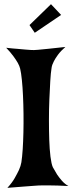

<svg xmlns="http://www.w3.org/2000/svg" viewBox="-20 -903 354 925"><path d="M9.8 -672.9Q43 -668.9 65.9 -667.5Q88.9 -666 103.5 -664.1Q121.1 -662.1 130.9 -662.1Q141.6 -661.1 163.1 -663.1Q181.6 -665 213.4 -668Q245.1 -670.9 294.9 -676.8Q272.5 -657.2 259.3 -639.2Q246.1 -621.1 239.3 -607.4Q230.5 -590.8 228.5 -576.2Q224.6 -552.7 222.2 -512.2Q219.7 -471.7 217.8 -423.8Q215.8 -376 215.8 -325.2Q215.8 -274.4 217.3 -229Q218.8 -183.6 223.1 -148.4Q227.5 -113.3 234.4 -97.7Q244.1 -80.1 254.9 -62.5Q264.6 -47.9 278.3 -32.2Q292 -16.6 309.6 -6.8Q252 -9.8 217.8 -9.8H182.6Q167 -9.8 142.6 -7.8Q122.1 -5.9 90.8 -3.9Q59.6 -2 15.6 2Q38.1 -22.5 50.8 -44.9Q63.5 -67.4 71.3 -84Q80.1 -103.5 83 -121.1Q86.9 -146.5 89.4 -184.1Q91.8 -221.7 92.8 -265.1Q93.8 -308.6 93.3 -354Q92.8 -399.4 90.8 -441.4Q88.9 -483.4 85.4 -517.6Q82 -551.8 77.1 -572.3Q74.2 -585 65.4 -600.6Q57.6 -614.3 44.4 -632.3Q31.2 -650.4 9.8 -672.9ZM122.1 -782.2 225.6 -882.8 274.4 -831.1 147.5 -745.1Z"/></svg>

Font: Irish Grover
Style: Regular
Weight: 400
Designer: Squid
Foundry: Font Diner, Inc DBA Sideshow
Version: Version 1.001